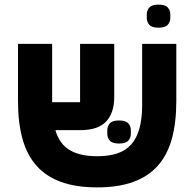

<svg xmlns="http://www.w3.org/2000/svg" viewBox="-20 -800 842 832"><path d="M401 12Q310 12 245 -11.5Q180 -35 138.5 -81.5Q97 -128 77.5 -198Q58 -268 58 -362V-610H206V-357H327V-610H475V-380Q475 -310 439.5 -273Q404 -236 328 -236H220Q238 -175 283 -149Q328 -123 401 -123Q451 -123 487.5 -135Q524 -147 548 -173.5Q572 -200 584 -242.5Q596 -285 596 -346V-610H744V-362Q744 -268 724.5 -198Q705 -128 663.5 -81.5Q622 -35 557 -11.5Q492 12 401 12ZM496 -178Q467 -178 456 -190.5Q445 -203 445 -220V-236Q445 -253 456 -265.5Q467 -278 496 -278Q525 -278 536 -265.5Q547 -253 547 -236V-220Q547 -203 536 -190.5Q525 -178 496 -178ZM667 -680Q638 -680 627 -692.5Q616 -705 616 -722V-738Q616 -755 627 -767.5Q638 -780 667 -780Q696 -780 707 -767.5Q718 -755 718 -738V-722Q718 -705 707 -692.5Q696 -680 667 -680Z"/></svg>

Font: IBM Plex Sans Hebrew
Style: Bold
Weight: 700
Designer: Mike Abbink, Paul van der Laan, Pieter van Rosmalen, Yanek Iontef
Foundry: Bold Monday
Version: Version 1.2